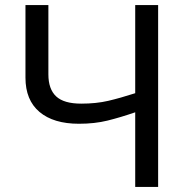

<svg xmlns="http://www.w3.org/2000/svg" viewBox="-20 -734 738 754"><path d="M601 0H511V-293Q453 -273 402.5 -260.5Q352 -248 290 -248Q190 -248 135 -294.5Q80 -341 80 -429V-714H170V-442Q170 -384 200.5 -355.5Q231 -327 299 -327Q358 -327 405 -338Q452 -349 511 -368V-714H601Z"/></svg>

Font: RS Noto Sans
Style: Regular
Weight: 400
Designer: Monotype Design Team
Foundry: Monotype Imaging Inc.
Version: Version 3.10